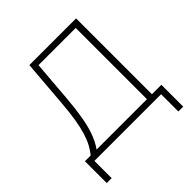

<svg xmlns="http://www.w3.org/2000/svg" viewBox="-228 -900 1228 1228"><g transform="rotate(-45 386.5 -286.0)"><path d="M41 156.2V-41.5H93.3Q112.8 -64.9 129.6 -95.9Q146.5 -127 159.7 -169.4Q172.9 -211.9 182.4 -269.3Q191.9 -326.7 198.2 -402.8L224.6 -727.5H647V-41.5H732.4V156.2H688.5V0H85.4V156.2ZM146.5 -41.5H602.1V-686H265.6L242.7 -402.8Q235.4 -315.9 223.4 -248.3Q211.4 -180.7 192.6 -129.9Q173.8 -79.1 146.5 -41.5Z"/></g></svg>

Font: Inter 24pt ExtraLight
Style: Regular
Weight: 250
Designer: Rasmus Andersson
Foundry: rsms
Version: Version 4.001;git-66647c0bb